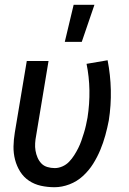

<svg xmlns="http://www.w3.org/2000/svg" viewBox="-20 -775 540 803"><path d="M208 8Q179 8 151.5 2Q124 -4 101.5 -19Q79 -34 64.5 -57Q50 -80 43 -107Q36 -134 36.5 -162.5Q37 -191 42 -221L92 -520H183L131 -207Q128 -192 127 -176Q126 -160 128.5 -145Q131 -130 137 -116Q143 -102 153 -91.5Q163 -81 178 -76.5Q193 -72 209 -72Q225 -72 241 -79Q257 -86 269 -98.5Q281 -111 290.5 -126Q300 -141 307.5 -156Q315 -171 320.5 -187Q326 -203 331 -219Q336 -235 339.5 -251Q343 -267 346 -283Q355 -341 354 -397.5Q353 -454 342 -508L430 -523Q442 -462 443.5 -398.5Q445 -335 435 -271Q429 -240 420.5 -209Q412 -178 399.5 -148Q387 -118 369.5 -90Q352 -62 327 -39Q302 -16 270.5 -4Q239 8 208 8ZM251 -600 288 -755H375L322 -600Z"/></svg>

Font: Iosevka Medium Oblique
Style: Regular
Weight: 500
Italic angle: -9°
Monospace: yes
Designer: Belleve Invis
Foundry: Belleve Invis
Version: Version 32.5.0; ttfautohint (v1.8.4)